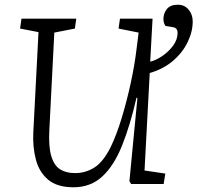

<svg xmlns="http://www.w3.org/2000/svg" viewBox="-20 -779 836 813"><path d="M291 14Q222 14 184 -18Q146 -50 132 -103Q118 -156 121 -218L143 -643L65 -658L71 -700H303L297 -658L210 -641L189 -230Q185 -159 197 -118.5Q209 -78 234.5 -62Q260 -46 298 -46Q342 -46 379.5 -69.5Q417 -93 449 -157Q474 -209 495.5 -280Q517 -351 533.5 -427Q550 -503 558 -570L567 -641L482 -658L488 -700H626L616 -518Q639 -523 666 -541Q693 -559 712.5 -585Q732 -611 732 -640Q732 -661 712 -664L681 -669Q672 -681 672 -699Q672 -722 686.5 -740.5Q701 -759 733 -759Q761 -759 778.5 -738.5Q796 -718 796 -688Q796 -645 774.5 -600.5Q753 -556 712 -521Q671 -486 614 -470L592 -57L680 -44L673 0H535L528 -12L562 -365H558Q531 -248 497 -163Q463 -78 413.5 -32Q364 14 291 14Z"/></svg>

Font: Literata 12pt Light
Style: Italic
Weight: 300
Italic angle: -2°
Designer: Latin by Veronika Burian and Jose Scaglione. Greek by Irene Vlachou. Cyrillic by Vera Evstafieva
Foundry: TypeTogether
Version: Version 3.002